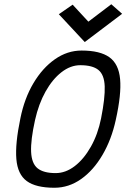

<svg xmlns="http://www.w3.org/2000/svg" viewBox="-20 -870 640 904"><path d="M236 14Q149 14 106 -17.5Q63 -49 57 -121Q51 -193 76 -313Q95 -407 137.5 -478.5Q180 -550 238.5 -591Q297 -632 364 -632Q451 -632 495 -600.5Q539 -569 545.5 -497.5Q552 -426 525 -305Q505 -213 462.5 -140.5Q420 -68 362 -27Q304 14 236 14ZM242 -55Q289 -55 332 -88Q375 -121 408 -179.5Q441 -238 456 -313Q475 -409 473 -463.5Q471 -518 443.5 -540.5Q416 -563 358 -563Q312 -563 269.5 -530Q227 -497 194.5 -439Q162 -381 145 -305Q124 -210 126.5 -155Q129 -100 157 -77.5Q185 -55 242 -55ZM379 -672 257 -803 322 -848 396 -768 504 -850 555 -805Z"/></svg>

Font: Victor Mono
Style: Italic
Weight: 400
Italic angle: -12°
Monospace: yes
Designer: Rune Bjørnerås
Version: Version 1.561;gftools[0.9.30]